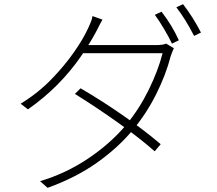

<svg xmlns="http://www.w3.org/2000/svg" viewBox="-20 -850 1040 920"><path d="M837 -657 804 -641Q790 -671 766 -711.5Q742 -752 722 -779L754 -794Q805 -728 837 -657ZM943 -694 910 -678Q868 -760 825 -815L857 -830Q905 -768 943 -694ZM750 -159 721 -125Q650 -188 546 -262Q442 -336 339 -400L366 -427Q469 -367 571.5 -295.5Q674 -224 750 -159ZM805 -600 798 -581Q775 -492 728.5 -399Q682 -306 617 -228Q546 -142 444 -70Q342 2 208 50L172 18Q294 -18 401 -89.5Q508 -161 584 -251Q647 -327 692.5 -419.5Q738 -512 759 -595H362L383 -634H727Q761 -634 776 -641L813 -619Q811 -615 805 -600ZM440 -697Q411 -643 370 -583Q267 -433 114 -326L79 -353Q165 -406 229 -473Q289 -535 333.5 -598.5Q378 -662 402 -714Q403 -717 412 -736.5Q421 -756 423 -773L471 -756Q460 -737 440 -697Z"/></svg>

Font: Merged Yaku Han JP ExtraLight
Style: Regular
Weight: 250
Designer: Ryoko NISHIZUKA 西塚涼子 (kana, bopomofo & ideographs); Paul D. Hunt (Latin, Greek & Cyrillic); Sandoll Communications 산돌커뮤니
Foundry: Adobe
Version: Version 2.004